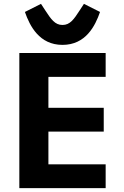

<svg xmlns="http://www.w3.org/2000/svg" viewBox="-20 -972 640 992"><path d="M525.9 0V-122.9H230.1V-291.9H516V-415.1H230.1V-574.9H525.9V-698.2H79.9V0ZM108.7 -910.2C133.9 -838.1 182.9 -740.1 302.9 -740.1C422.9 -740.1 471.9 -838.1 496.8 -910.2L413.7 -952.1L392.8 -920.1C361.9 -872.2 342 -843 302.9 -843C263.8 -843 244 -872.2 212.7 -920.1L191.8 -952.1Z"/></svg>

Font: Margiela Mono Bold
Style: Regular
Weight: 700
Designer: Mike Abbink, Paul van der Laan, Pieter van Rosmalen
Foundry: Bold Monday
Version: Version 2.003 2021